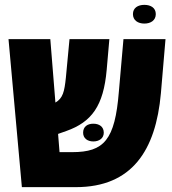

<svg xmlns="http://www.w3.org/2000/svg" viewBox="-20 -770 709 790"><path d="M574 -673C600 -673 621 -686 621 -712C621 -738 600 -750 574 -750C548 -750 527 -738 527 -712C527 -686 548 -673 574 -673ZM70 0H292C523 0 621 -151 642 -386L661 -609H488L469 -392C453 -194 408 -144 277 -144H225L219 -219L253 -231C357 -268 406 -334 419 -483L430 -609H266L251 -450C245 -393 239 -366 208 -348L187 -609H15ZM322 -224C322 -201 340 -188 364 -188C388 -188 407 -201 407 -224C407 -249 388 -261 364 -261C340 -261 322 -249 322 -224Z"/></svg>

Font: Noto Sans Hebrew Condensed Black
Style: Regular
Weight: 900
Width: 3
Designer: Monotype Design Team
Foundry: Monotype Imaging Inc.
Version: Version 2.004